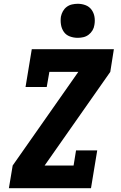

<svg xmlns="http://www.w3.org/2000/svg" viewBox="-20 -995 640 1015"><path d="M27 0 47 -120 394 -615H241L227 -535H115L148 -735H582L563 -615L216 -120H369L382 -200H494L461 0ZM391 -795Q369 -795 349 -802.5Q329 -810 317.5 -826.5Q306 -843 302.5 -864Q299 -885 302 -907Q305 -922 312.5 -935.5Q320 -949 332.5 -958.5Q345 -968 360.5 -971.5Q376 -975 391 -975Q413 -975 432.5 -967.5Q452 -960 464 -943.5Q476 -927 479.5 -906Q483 -885 479 -863Q477 -848 469 -834.5Q461 -821 448.5 -811.5Q436 -802 421 -798.5Q406 -795 391 -795Z"/></svg>

Font: Iosevka Etoile Heavy
Style: Italic
Weight: 900
Italic angle: -9°
Designer: Belleve Invis
Foundry: Belleve Invis
Version: Version 22.1.2; ttfautohint (v1.8.4)